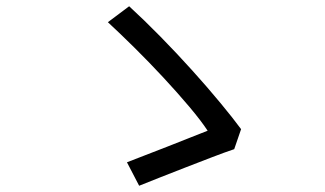

<svg xmlns="http://www.w3.org/2000/svg" viewBox="-20 -660 1040 614"><path d="M425 -66 386 -141Q409 -150 444 -163.5Q479 -177 517.5 -192Q556 -207 589.5 -220.5Q623 -234 644 -242Q623 -274 585.5 -318.5Q548 -363 502.5 -412Q457 -461 410.5 -507Q364 -553 325 -589L393 -640Q441 -596 493.5 -542.5Q546 -489 595.5 -434Q645 -379 685.5 -330Q726 -281 751 -247L729 -183Q699 -173 657.5 -157Q616 -141 572 -124Q528 -107 489 -91.5Q450 -76 425 -66Z"/></svg>

Font: Chocolate Classical Sans
Style: Regular
Weight: 400
Designer: 田海東、宇文滿月
Foundry: Moonlit Owen
Version: Version 1.001